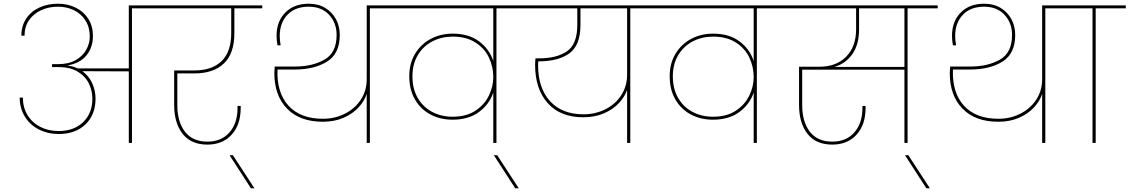

<svg xmlns="http://www.w3.org/2000/svg" viewBox="-20 -769 6077 1033"><path d="M852 -740V-724H690V0H673V-385L423 -386Q457 -362 475.5 -322.5Q494 -283 494 -238Q494 -152 440 -100Q386 -48 296 -48Q237 -48 189 -72.5Q141 -97 113.5 -142Q86 -187 86 -244H103Q103 -191 128 -150Q153 -109 196.5 -86.5Q240 -64 295 -64Q378 -64 427.5 -112Q477 -160 477 -238Q477 -280 458.5 -319Q440 -358 399 -383Q358 -408 294 -408H260V-424H294Q350 -424 388 -446Q426 -468 444.5 -502Q463 -536 463 -572Q463 -622 440 -658.5Q417 -695 378 -714Q339 -733 292 -733Q242 -733 201 -714Q160 -695 136 -660Q112 -625 112 -577H95Q95 -630 121 -669Q147 -708 192 -728.5Q237 -749 292 -749Q345 -749 388 -727.5Q431 -706 455.5 -667Q480 -628 480 -576Q480 -514 445.5 -471.5Q411 -429 344 -417V-416Q373 -413 397 -401H673V-740Z M934 -374V-204Q934 -114 975 -60.5Q1016 -7 1096 -7Q1171 -7 1214.5 -56.5Q1258 -106 1258 -188V-199H1275V-188Q1275 -98 1226.5 -44.5Q1178 9 1096 9Q1008 9 962.5 -49Q917 -107 917 -205V-390H1027Q1120 -390 1172 -440Q1224 -490 1224 -591V-724H782V-740H1391V-724H1241V-591Q1241 -481 1184.5 -427.5Q1128 -374 1027 -374Z M1330 244 1215 66H1233L1349 244Z M2132 -740V-724H1970V0H1953V-264Q1941 -226 1910 -192Q1879 -158 1830 -136Q1781 -114 1717 -114Q1593 -114 1524.5 -184.5Q1456 -255 1456 -376Q1456 -387 1458 -411H1566Q1660 -411 1725.5 -448Q1791 -485 1791 -581Q1791 -646 1750.5 -689.5Q1710 -733 1641 -733Q1568 -733 1526.5 -689.5Q1485 -646 1485 -575Q1485 -553 1490 -525H1473Q1468 -550 1468 -577Q1468 -654 1515 -701.5Q1562 -749 1641 -749Q1692 -749 1729.5 -726.5Q1767 -704 1787.5 -666Q1808 -628 1808 -581Q1808 -480 1739.5 -437.5Q1671 -395 1566 -395H1473Q1468 -271 1532 -200.5Q1596 -130 1718 -130Q1781 -130 1835 -157Q1889 -184 1921 -232.5Q1953 -281 1953 -343V-740Z M2813 -740V-724H2651V0H2634V-271Q2613 -208 2557 -166.5Q2501 -125 2415 -125Q2349 -125 2296 -153Q2243 -181 2212.5 -234Q2182 -287 2182 -359Q2182 -428 2213.5 -480Q2245 -532 2298 -560Q2351 -588 2415 -588Q2502 -588 2557.5 -546.5Q2613 -505 2634 -441V-724H2062V-740ZM2415 -141Q2489 -141 2538 -173.5Q2587 -206 2610.5 -255Q2634 -304 2634 -354V-355Q2634 -409 2611 -458.5Q2588 -508 2538.5 -540Q2489 -572 2415 -572Q2356 -572 2306.5 -546.5Q2257 -521 2228 -472.5Q2199 -424 2199 -359Q2199 -291 2227.5 -242Q2256 -193 2305 -167Q2354 -141 2415 -141Z M2752 244 2637 66H2655L2771 244Z M3533 -724H3371V0H3354V-285Q3341 -248 3310 -214.5Q3279 -181 3230 -159.5Q3181 -138 3118 -138Q2995 -138 2927 -214Q2859 -290 2859 -420Q2859 -435 2861 -455H2879Q2976 -455 3031 -493.5Q3086 -532 3086 -635V-724H2743V-740H3533ZM3354 -724H3103V-635Q3103 -526 3044 -482.5Q2985 -439 2879 -439H2876Q2875 -430 2875 -420Q2875 -295 2939.5 -224.5Q3004 -154 3119 -154Q3182 -154 3236 -180.5Q3290 -207 3322 -256Q3354 -305 3354 -368Z M4214 -740V-724H4052V0H4035V-271Q4014 -208 3958 -166.5Q3902 -125 3816 -125Q3750 -125 3697 -153Q3644 -181 3613.5 -234Q3583 -287 3583 -359Q3583 -428 3614.5 -480Q3646 -532 3699 -560Q3752 -588 3816 -588Q3903 -588 3958.5 -546.5Q4014 -505 4035 -441V-724H3463V-740ZM3816 -141Q3890 -141 3939 -173.5Q3988 -206 4011.5 -255Q4035 -304 4035 -354V-355Q4035 -409 4012 -458.5Q3989 -508 3939.5 -540Q3890 -572 3816 -572Q3757 -572 3707.5 -546.5Q3658 -521 3629 -472.5Q3600 -424 3600 -359Q3600 -291 3628.5 -242Q3657 -193 3706 -167Q3755 -141 3816 -141Z M5025 -724H4863V0H4846V-394H4296V-204Q4296 -114 4337 -60.5Q4378 -7 4458 -7Q4533 -7 4576.5 -56.5Q4620 -106 4620 -188V-199H4637V-188Q4637 -98 4588.5 -44.5Q4540 9 4458 9Q4370 9 4324.5 -49Q4279 -107 4279 -205V-410H4389Q4479 -410 4532.5 -464Q4586 -518 4586 -611V-724H4144V-740H5025ZM4846 -724H4602V-611Q4602 -529 4565.5 -477.5Q4529 -426 4469 -409H4846Z M4964 244 4849 66H4867L4983 244Z M5766 -740V-724H5604V0H5587V-264Q5575 -226 5544 -192Q5513 -158 5464 -136Q5415 -114 5351 -114Q5227 -114 5158.5 -184.5Q5090 -255 5090 -376Q5090 -387 5092 -411H5200Q5294 -411 5359.5 -448Q5425 -485 5425 -581Q5425 -646 5384.5 -689.5Q5344 -733 5275 -733Q5202 -733 5160.5 -689.5Q5119 -646 5119 -575Q5119 -553 5124 -525H5107Q5102 -550 5102 -577Q5102 -654 5149 -701.5Q5196 -749 5275 -749Q5326 -749 5363.5 -726.5Q5401 -704 5421.5 -666Q5442 -628 5442 -581Q5442 -480 5373.5 -437.5Q5305 -395 5200 -395H5107Q5102 -271 5166 -200.5Q5230 -130 5352 -130Q5415 -130 5469 -157Q5523 -184 5555 -232.5Q5587 -281 5587 -343V-740Z M5858 0V-724H5696V-740H6037V-724H5875V0Z"/></svg>

Font: Fz Poppins Thin
Style: Regular
Weight: 100
Designer: Ninad Kale (Devanagari), Jonny Pinhorn (Latin)
Foundry: Indian Type Foundry
Version: Vit hóa bi Vntype.Com & FontZin.Com